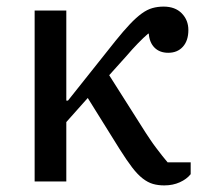

<svg xmlns="http://www.w3.org/2000/svg" viewBox="-20 -550 631 582"><path d="M85 -518H181V-245H186L330 -426Q355 -457 374 -477Q393 -497 409.5 -509Q426 -521 442 -525.5Q458 -530 476 -530Q511 -530 531 -509.5Q551 -489 551 -459Q551 -427 534.5 -408.5Q518 -390 490 -390Q464 -390 448.5 -405.5Q433 -421 431 -448H429Q415 -436 398 -418.5Q381 -401 364 -381L311 -322L422 -147Q428 -138 436 -126Q444 -114 453.5 -101.5Q463 -89 472 -77.5Q481 -66 488 -58H558V-22Q546 -7 525 2.5Q504 12 478 12Q459 12 443.5 7.5Q428 3 412.5 -9Q397 -21 380.5 -42.5Q364 -64 342 -99L246 -253L181 -180V0H85Z"/></svg>

Font: IBM Plex Serif Text
Style: Regular
Weight: 450
Designer: Mike Abbink, Paul van der Laan, Pieter van Rosmalen
Foundry: Bold Monday
Version: Version 3.001